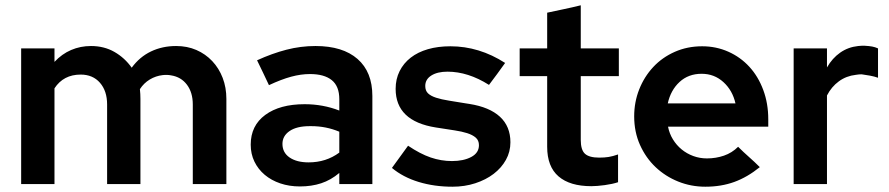

<svg xmlns="http://www.w3.org/2000/svg" viewBox="-20 -696 3361 726"><path d="M60 0V-513H186V-462Q214 -492 249 -507Q284 -522 324 -522Q374 -522 413 -499.5Q452 -477 478 -440Q508 -481 551 -501.5Q594 -522 646 -522Q688 -522 722.5 -507Q757 -492 782.5 -465Q808 -438 822 -401.5Q836 -365 836 -322V0H709V-301Q709 -346 687 -375.5Q665 -405 627 -411Q612 -414 595 -412Q569 -409 546.5 -395.5Q524 -382 509 -359Q510 -350 510.5 -340.5Q511 -331 511 -322V0H385V-301Q385 -352 358 -383Q331 -414 285 -414Q220 -414 186 -362V0Z M1114 9Q1074 9 1040 -2.5Q1006 -14 981 -35Q956 -56 942 -85Q928 -114 928 -149Q928 -221 983 -261.5Q1038 -302 1132 -302Q1201 -302 1263 -278V-321Q1263 -370 1234.5 -393Q1206 -416 1152 -416Q1118 -416 1081 -406Q1044 -396 997 -374Q986 -398 974.5 -421.5Q963 -445 952 -468Q1009 -494 1063 -508Q1117 -522 1173 -522Q1276 -522 1332 -473Q1388 -424 1388 -333V0H1263V-42Q1231 -15 1194.5 -3Q1158 9 1114 9ZM1048 -152Q1048 -119 1075 -100.5Q1102 -82 1147 -82Q1213 -82 1263 -119V-198Q1213 -219 1157 -219H1151Q1102 -219 1075 -200.5Q1048 -182 1048 -152Z M1462 -61Q1477 -82 1492.5 -103Q1508 -124 1523 -145Q1569 -114 1608.5 -100.5Q1648 -87 1689 -87Q1733 -87 1762 -102.5Q1791 -118 1791 -147Q1791 -165 1779 -175.5Q1767 -186 1746.5 -192.5Q1726 -199 1699 -203Q1672 -207 1641 -212L1628 -214Q1476 -238 1476 -360Q1476 -397 1491 -427Q1506 -457 1533 -478Q1560 -499 1598 -510Q1636 -521 1683 -521Q1792 -521 1890 -458Q1875 -437 1860 -416.5Q1845 -396 1829 -375Q1750 -425 1672 -425Q1634 -425 1611 -410.5Q1588 -396 1588 -371Q1588 -353 1598.5 -343Q1609 -333 1629 -326.5Q1649 -320 1677.5 -315.5Q1706 -311 1742 -305L1755 -303Q1831 -291 1870.5 -254.5Q1910 -218 1910 -158Q1910 -122 1893 -91.5Q1876 -61 1846.5 -38.5Q1817 -16 1777 -3Q1737 10 1691 10Q1622 10 1563 -8Q1504 -26 1462 -61Z M2049 -141V-408H1945V-513H2049V-648Q2081 -655 2112.5 -661.5Q2144 -668 2176 -676V-513H2320V-408H2176V-167Q2176 -129 2192 -114.5Q2208 -100 2246 -100Q2266 -100 2281.5 -102.5Q2297 -105 2317 -112V-7Q2296 0 2266.5 4Q2237 8 2216 8Q2135 8 2092 -29Q2049 -66 2049 -141Z M2853 -64Q2806 -26 2756.5 -8Q2707 10 2647 10Q2593 10 2544.5 -9.5Q2496 -29 2459 -64Q2422 -99 2400 -148Q2378 -197 2378 -256Q2378 -310 2397 -358Q2416 -406 2450 -442.5Q2484 -479 2531.5 -500Q2579 -521 2635 -521Q2688 -521 2734 -500.5Q2780 -480 2813.5 -443.5Q2847 -407 2866 -356Q2885 -305 2885 -245V-217H2506Q2511 -191 2524.5 -169Q2538 -147 2557.5 -131Q2577 -115 2601.5 -106Q2626 -97 2653 -97Q2687 -97 2717.5 -107.5Q2748 -118 2771 -141Q2791 -121 2812 -102.5Q2833 -84 2853 -64ZM2633 -417Q2583 -417 2549.5 -386Q2516 -355 2505 -305H2761Q2750 -354 2715.5 -385.5Q2681 -417 2633 -417Z M2981 0V-513H3107V-441Q3127 -476 3157 -497Q3187 -518 3225 -522Q3232 -523 3238 -523Q3244 -523 3250 -523Q3267 -522 3278 -520Q3289 -518 3300 -513V-402Q3286 -407 3269.5 -410Q3253 -413 3238 -415Q3233 -415 3227 -414.5Q3221 -414 3216 -413Q3180 -409 3152 -388.5Q3124 -368 3107 -335V0Z"/></svg>

Font: Rosa Sans SemiBold
Style: Regular
Weight: 600
Designer: Pentagram / MCKL
Foundry: Pentagram / MCKL
Version: Version 1.005;September 16, 2019;FontCreator 11.5.0.2425 64-